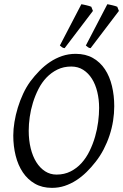

<svg xmlns="http://www.w3.org/2000/svg" viewBox="-20 -889 592 924"><path d="M457 -369.1Q457 -410.2 448.2 -446.5Q439.5 -482.9 422.4 -510Q405.3 -537.1 380.4 -553Q355.5 -568.8 323.2 -568.8Q286.1 -568.8 256.6 -554.4Q227.1 -540 204.1 -516.1Q181.2 -492.2 165 -460.4Q148.9 -428.7 138.4 -394.5Q127.9 -360.4 123 -325.4Q118.2 -290.5 118.2 -259.8Q118.2 -214.4 127.7 -175.5Q137.2 -136.7 154.8 -108.6Q172.4 -80.6 197 -64.7Q221.7 -48.8 252 -48.8Q289.6 -48.8 319.6 -64Q349.6 -79.1 372.3 -104.2Q395 -129.4 411.1 -162.4Q427.2 -195.3 437.5 -231Q447.8 -266.6 452.4 -302.5Q457 -338.4 457 -369.1ZM529.8 -377.9Q529.8 -343.3 524.2 -307.6Q518.6 -272 507.1 -237.3Q495.6 -202.6 478.8 -170.2Q461.9 -137.7 439.9 -109.9Q419.4 -83.5 396.2 -60.8Q373 -38.1 346.9 -21.2Q320.8 -4.4 291.7 5.4Q262.7 15.1 230 15.1Q183.1 15.1 148.2 -4.9Q113.3 -24.9 90.1 -59.3Q66.9 -93.8 55.4 -139.6Q43.9 -185.5 43.9 -236.8Q43.9 -267.6 49.6 -302Q55.2 -336.4 65.7 -370.8Q76.2 -405.3 91.3 -437.7Q106.4 -470.2 126 -497.1Q146.5 -524.4 170.2 -548.6Q193.8 -572.8 220.9 -590.8Q248 -608.9 278.8 -619.4Q309.6 -629.9 344.2 -629.9Q392.1 -629.9 427.2 -609.9Q462.4 -589.8 485.1 -555.4Q507.8 -521 518.8 -475.1Q529.8 -429.2 529.8 -377.9ZM291 -657.2Q283.7 -658.2 279.3 -661.1Q274.9 -664.1 268.1 -669.9L371.6 -868.7Q376.5 -867.7 383.1 -866.5Q389.6 -865.2 396.5 -863.5Q403.3 -861.8 409.4 -860.1Q415.5 -858.4 419.4 -856.4L427.2 -836.4ZM416 -657.2Q408.7 -658.2 404.3 -661.1Q399.9 -664.1 393.1 -669.9L496.6 -868.7Q501.5 -867.7 508.1 -866.5Q514.6 -865.2 521.5 -863.5Q528.3 -861.8 534.4 -860.1Q540.5 -858.4 544.4 -856.4L552.2 -836.4Z"/></svg>

Font: Gentium Plus
Style: Italic
Weight: 400
Italic angle: -8°
Designer: J. Victor Gaultney, Annie Olsen, Iska Routamaa
Foundry: SIL International
Version: Version 1.510